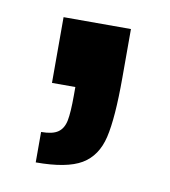

<svg xmlns="http://www.w3.org/2000/svg" viewBox="-45 -161 308 348"><g transform="rotate(10 109.0 13.0)"><path d="M89 15V0H46V-121H170V-31Q170 43 161.5 79Q153 115 126 131Q99 147 42 147V91Q63 91 73 84Q83 77 86 62Q89 47 89 15Z"/></g></svg>

Font: Saira ExtraCondensed
Style: Bold
Weight: 700
Width: 2
Designer: Hector Gatti with collaboration of the Omnibus-Type team
Foundry: Omnibus-Type
Version: Version 0.072; ttfautohint (v1.8)